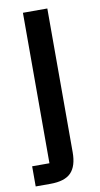

<svg xmlns="http://www.w3.org/2000/svg" viewBox="-86 -559 414 798"><g transform="rotate(-10 121.0 -160.0)"><path d="M-2 115H71V-520H174V87Q174 145 147.5 172.5Q121 200 60 200H-2Z"/></g></svg>

Font: IBM Plex Sans Condensed Medium
Style: Regular
Weight: 500
Width: 3
Designer: Mike Abbink, Paul van der Laan, Pieter van Rosmalen
Foundry: Bold Monday
Version: Version 1.3